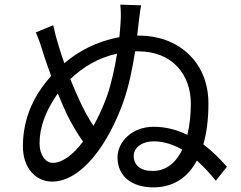

<svg xmlns="http://www.w3.org/2000/svg" viewBox="-20 -800 1040 830"><path d="M640 -61C587 -61 558 -86 558 -126C558 -157 587 -189 646 -189C690 -189 731 -174 768 -153C741 -98 700 -61 640 -61ZM443 -386C426 -339 406 -295 384 -256C362 -289 342 -326 324 -365C313 -389 299 -421 284 -458C338 -510 406 -551 486 -568C476 -506 462 -441 443 -386ZM230 -396C244 -362 258 -329 270 -304C291 -262 315 -221 339 -188C296 -131 250 -96 208 -96C177 -96 151 -130 151 -180C151 -250 177 -317 221 -383ZM573 -646 579 -698C582 -719 585 -753 590 -777L500 -780C503 -751 503 -732 501 -698C500 -680 498 -660 496 -639C399 -622 320 -579 258 -527C239 -581 221 -639 210 -691L135 -660C152 -621 160 -593 171 -557C179 -532 190 -503 201 -472C187 -456 174 -439 162 -423C114 -357 79 -270 79 -168C79 -73 135 -15 205 -15C335 -15 451 -183 514 -362C538 -431 553 -506 564 -578H578C724 -578 805 -479 805 -351C805 -305 800 -259 790 -217C747 -238 698 -252 644 -252C552 -252 488 -188 488 -119C488 -39 549 10 643 10C731 10 793 -34 831 -106C865 -76 892 -44 913 -19L961 -79C935 -109 901 -144 859 -176C874 -227 881 -287 881 -353C881 -538 744 -646 583 -646Z"/></svg>

Font: Noto Sans CJK JP Regular
Style: Regular
Weight: 400
Designer: Ryoko NISHIZUKA (kana & ideographs); Paul D. Hunt (Latin, Greek & Cyrillic); Wenlong ZHANG (bopomofo); Sandoll Communica
Foundry: Adobe Systems Incorporated
Version: Version 1.001;PS 1.001;hotconv 1.0.78;makeotf.lib2.5.61930